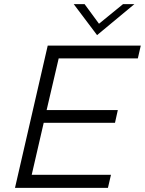

<svg xmlns="http://www.w3.org/2000/svg" viewBox="-20 -911 703 931"><path d="M450.7 -740.7 337.4 -891.1H390.1L460 -795.9L576.7 -891.1H631.8ZM52.7 0 211.4 -689.9H662.6L648.4 -627.9H264.6L206.1 -377.4H551.3L537.6 -315.4H191.9L133.8 -63.5H518.1L503.4 0Z"/></svg>

Font: HK Grotesk Legacy
Style: Italic
Weight: 400
Italic angle: -13°
Designer: Alfredo Marco Pradil
Foundry: Hanken Design Co.
Version: Version 2.022;PS 002.022;hotconv 1.0.88;makeotf.lib2.5.64775